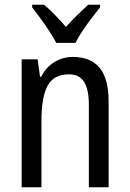

<svg xmlns="http://www.w3.org/2000/svg" viewBox="-20 -786 545 806"><path d="M286 -547Q360 -547 398 -501.5Q436 -456 436 -360V0H353V-347Q353 -410 333 -442Q313 -474 270 -474Q206 -474 180 -426.5Q154 -379 154 -279V0H71V-537H138L148 -464H153Q173 -504 208.5 -525.5Q244 -547 286 -547ZM216 -606Q199 -639 170 -680.5Q141 -722 115 -755V-766H165Q186 -749 210 -724Q234 -699 257 -673Q283 -702 303.5 -722Q324 -742 350 -766H400V-755Q384 -735 364 -709Q344 -683 326 -656Q308 -629 297 -606Z"/></svg>

Font: Noto Sans Myanmar Condensed
Style: Regular
Weight: 400
Width: 3
Designer: Monotype Design Team
Foundry: Monotype Imaging Inc.
Version: Version 2.107; ttfautohint (v1.8.4.7-5d5b)